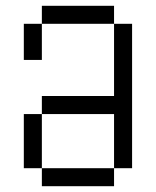

<svg xmlns="http://www.w3.org/2000/svg" viewBox="-20 -645 540 665"><path d="M125 -62.5V0H375V-62.5ZM125 -62.5V-250H62.5V-62.5ZM375 -62.5H437.5Q437.5 -62.5 437.5 -562.5H375Q375 -562.5 375 -312.5H125V-250H375ZM62.5 -562.5Q62.5 -562.5 62.5 -437.5H125Q125 -437.5 125 -562.5ZM125 -562.5H375V-625H125Z"/></svg>

Font: Unifont
Style: Regular
Weight: 500
Version: Version 15.1.04